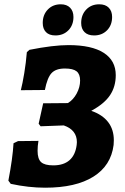

<svg xmlns="http://www.w3.org/2000/svg" viewBox="-20 -862 580 894"><path d="M30 -6 19 -21Q39 -125 43 -195L64 -205L159 -206Q155 -182 155 -160Q155 -122 171.5 -107Q188 -92 228 -92Q276 -92 303.5 -116Q331 -140 337 -187Q338 -192 338 -200Q338 -257 277 -278L169 -274L160 -286L181 -381L296 -382Q321 -397 337 -426.5Q353 -456 353 -487Q353 -517 336.5 -530Q320 -543 282 -543Q240 -543 220 -521.5Q200 -500 189 -443L77 -442Q85 -473 93 -521.5Q101 -570 105 -619L117 -630Q228 -652 299 -652Q407 -652 463 -616Q519 -580 519 -512Q519 -459 492.5 -419Q466 -379 405 -346Q457 -328 483.5 -293.5Q510 -259 510 -209Q510 -195 509 -187Q497 -91 415 -39.5Q333 12 190 12Q113 12 30 -6ZM179 -755Q179 -793 202.5 -817.5Q226 -842 263 -842Q291 -842 306.5 -826Q322 -810 322 -783Q322 -745 298.5 -721Q275 -697 238 -697Q209 -697 194 -712.5Q179 -728 179 -755ZM358 -755Q358 -793 381.5 -817.5Q405 -842 442 -842Q471 -842 486.5 -826Q502 -810 502 -783Q502 -745 478.5 -721Q455 -697 418 -697Q389 -697 373.5 -712.5Q358 -728 358 -755Z"/></svg>

Font: Alegreya SC ExtraBold
Style: Italic
Weight: 800
Italic angle: -7°
Designer: Juan Pablo del Peral
Foundry: Huerta Tipografica
Version: Version 2.007; ttfautohint (v1.6)